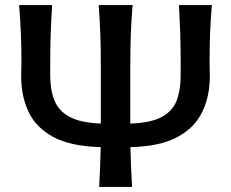

<svg xmlns="http://www.w3.org/2000/svg" viewBox="-20 -733 906 753"><path d="M369 0Q371 -40 372.5 -78Q374 -116 375 -156Q257 -159 189 -195.8Q121 -232.5 92 -294.2Q63 -356 63 -434.5Q63 -442.5 63.5 -457.8Q64 -473 64 -489.5Q64 -553 61.8 -605Q59.5 -657 55 -713H184.5Q181 -657 179 -605Q177 -553 177 -489.5V-436Q177 -380 193.5 -339Q210 -298 252.8 -274.8Q295.5 -251.5 375.5 -248.5V-474.5Q375.5 -542.5 373.5 -598Q371.5 -653.5 367 -713H500Q495 -653.5 493 -597.8Q491 -542 491 -474.5V-248.5Q571.5 -251 614.2 -274.2Q657 -297.5 672.8 -338.5Q688.5 -379.5 688.5 -436V-489.5Q688.5 -553 686.8 -605Q685 -657 682 -713H811Q806 -657 804 -605Q802 -553 802 -489.5Q802 -473 802.5 -457.8Q803 -442.5 803 -434.5Q803 -355.5 773 -293.5Q743 -231.5 674.8 -195Q606.5 -158.5 491.5 -156Q493 -78 498 0Z"/></svg>

Font: Commissioner Flair Medium
Style: Regular
Weight: 500
Designer: Kostas Bartsokas
Foundry: Kostas Bartsokas
Version: Version 1.000; ttfautohint (v1.8.3)